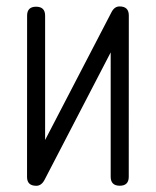

<svg xmlns="http://www.w3.org/2000/svg" viewBox="-20 -592 496 612"><path d="M390.6 -542.7 390.4 -28.6Q390.4 0 361.8 0Q332.8 0 332.8 -28.6V-425L122.1 -19Q112.1 0.2 95.7 0.2Q66.2 0.2 66.2 -27.8L66.4 -542.2Q66.4 -570.6 95 -570.6Q123.8 -570.6 123.8 -542.2V-145.8L334.7 -551.8Q344.2 -571.5 361.1 -571.5Q390.6 -571.5 390.6 -542.7Z"/></svg>

Font: EnergyBar
Style: Regular
Weight: 400
Italic angle: -10°
Version: 1.0 2000-03-28